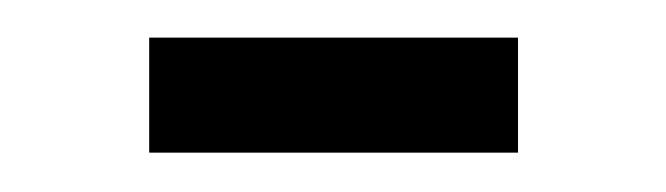

<svg xmlns="http://www.w3.org/2000/svg" viewBox="-20 -335 347 100"><path d="M57.7 -255.5V-315.4H249.8V-255.5Z"/></svg>

Font: Saira Thin Condensed
Style: Regular
Weight: 100
Width: 3
Version: Version 1.101